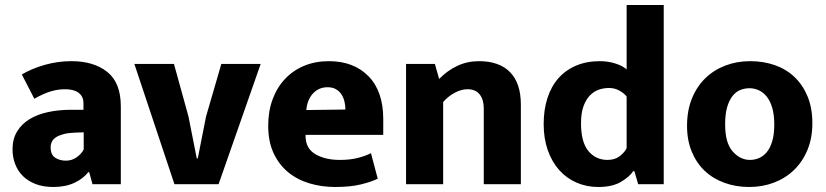

<svg xmlns="http://www.w3.org/2000/svg" viewBox="-20 -735 3294 766"><path d="M67 -438Q108 -462 159.5 -476.5Q211 -491 265 -491Q354 -491 408 -448Q462 -405 462 -311V0H349L336 -48H332Q312 -22 276.5 -5.5Q241 11 193 11Q152 11 121.5 -1Q91 -13 71 -33Q51 -53 40.5 -80.5Q30 -108 30 -139Q30 -181 48.5 -211Q67 -241 98.5 -260Q130 -279 172.5 -288Q215 -297 263 -297H313V-323Q313 -350 294 -364.5Q275 -379 240 -379Q210 -379 181 -370Q152 -361 117 -341ZM314 -207 281 -206Q253 -205 234 -200Q215 -195 203.5 -187.5Q192 -180 187 -169.5Q182 -159 182 -148Q182 -117 200.5 -105.5Q219 -94 243 -94Q267 -94 286.5 -108Q306 -122 314 -139Z M863 -480H1020L852 0H676L516 -480H674L732 -270L765 -103H769L802 -270Z M1509 -197H1199V-193Q1199 -143 1238 -120Q1277 -97 1336 -97Q1377 -97 1408 -105Q1439 -113 1460 -124L1487 -22Q1460 -9 1418.5 1Q1377 11 1317 11Q1263 11 1214.5 -3.5Q1166 -18 1129.5 -48Q1093 -78 1071.5 -124Q1050 -170 1050 -234Q1050 -291 1067.5 -338.5Q1085 -386 1117 -420Q1149 -454 1193.5 -472.5Q1238 -491 1292 -491Q1391 -491 1450 -431Q1509 -371 1509 -260ZM1358 -298Q1358 -315 1354 -331Q1350 -347 1341.5 -359.5Q1333 -372 1319.5 -379.5Q1306 -387 1287 -387Q1252 -387 1229 -362.5Q1206 -338 1202 -296Z M1748 0H1600V-480H1715L1732 -420Q1764 -453 1804 -472Q1844 -491 1891 -491Q1972 -491 2015 -447Q2058 -403 2058 -318V0H1910V-303Q1910 -338 1893.5 -358.5Q1877 -379 1845 -379Q1821 -379 1794.5 -365Q1768 -351 1748 -328Z M2480 -715H2628V0H2526L2511 -52H2506Q2492 -30 2457.5 -9.5Q2423 11 2367 11Q2320 11 2280 -6.5Q2240 -24 2211 -56.5Q2182 -89 2165.5 -135.5Q2149 -182 2149 -240Q2149 -297 2164 -343.5Q2179 -390 2207.5 -422.5Q2236 -455 2278 -473Q2320 -491 2373 -491Q2406 -491 2435.5 -481.5Q2465 -472 2480 -458ZM2480 -350Q2471 -362 2452 -373Q2433 -384 2410 -384Q2387 -384 2367 -376.5Q2347 -369 2331.5 -352Q2316 -335 2307 -308.5Q2298 -282 2298 -243Q2298 -168 2327.5 -132.5Q2357 -97 2404 -97Q2433 -97 2452.5 -112Q2472 -127 2480 -144Z M3221 -243Q3221 -184 3201.5 -137Q3182 -90 3148 -57Q3114 -24 3068 -6.5Q3022 11 2969 11Q2916 11 2870.5 -5.5Q2825 -22 2792 -53Q2759 -84 2740 -129.5Q2721 -175 2721 -233Q2721 -294 2740.5 -342Q2760 -390 2794 -423Q2828 -456 2874 -473.5Q2920 -491 2973 -491Q3026 -491 3071.5 -475Q3117 -459 3150 -427.5Q3183 -396 3202 -350Q3221 -304 3221 -243ZM3069 -238Q3069 -277 3061 -304.5Q3053 -332 3039 -349.5Q3025 -367 3007 -375Q2989 -383 2970 -383Q2951 -383 2933.5 -376Q2916 -369 2902.5 -352Q2889 -335 2881 -307.5Q2873 -280 2873 -238Q2873 -165 2903 -131Q2933 -97 2972 -97Q2991 -97 3008.5 -104.5Q3026 -112 3039.5 -128.5Q3053 -145 3061 -172Q3069 -199 3069 -238Z"/></svg>

Font: Mukta ExtraBold
Style: Regular
Weight: 800
Designer: Girish Dalvi and Yashodeep Gholap
Foundry: Ek Type
Version: Version 2.538;PS 1.002;hotconv 16.6.51;makeotf.lib2.5.65220;